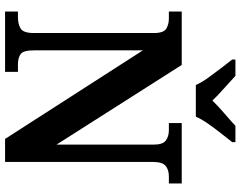

<svg xmlns="http://www.w3.org/2000/svg" viewBox="-118 -854 971 776"><g transform="rotate(90 368.0 -465.5)"><path d="M26 0V-52H49Q77 -52 95 -63Q113 -74 113 -117V-601Q113 -641 95.5 -651.5Q78 -662 55 -662H26V-714H242L564 -208V-601Q564 -638 547 -650Q530 -662 506 -662H477V-714H721V-662H692Q666 -662 650 -649Q634 -636 634 -597V0H541L183 -557V-117Q183 -74 198 -63Q213 -52 240 -52H270V0ZM323 -771Q313 -794 294 -820.5Q275 -847 255 -873Q235 -899 220 -918V-931H286Q305 -913 335 -886.5Q365 -860 386 -838Q407 -860 438 -886.5Q469 -913 488 -931H554V-918Q539 -899 518.5 -873Q498 -847 479.5 -820.5Q461 -794 451 -771Z"/></g></svg>

Font: Noto Serif Sinhala SemiCondensed
Style: Bold
Weight: 700
Width: 4
Designer: Jelle Bosma - Monotype Design Team
Foundry: Monotype Imaging Inc.
Version: Version 2.007; ttfautohint (v1.8.4.7-5d5b)